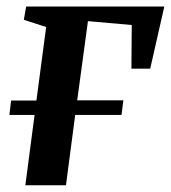

<svg xmlns="http://www.w3.org/2000/svg" viewBox="-20 -552 510 572"><path d="M58 -532.5H469.5L427.5 -347.5H371.5L372.5 -477.5L242 -489L210 -253H347.5L342 -209.5H204L176.5 0H55.5L83 -209.5H8L13 -252.5H88.5L117.5 -471.5L51 -493Z"/></svg>

Font: Merriweather 72pt SemiBold
Style: Italic
Weight: 600
Italic angle: -7.8°
Version: Version 2.101